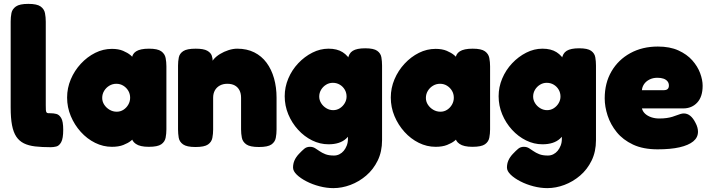

<svg xmlns="http://www.w3.org/2000/svg" viewBox="-20 -750 3658 990"><path d="M242 9Q196 9 161.5 5Q127 1 103 -11Q79 -23 64 -45.5Q49 -68 42 -104.5Q35 -141 35 -196V-639Q35 -662 39 -682.5Q43 -703 62 -716.5Q81 -730 126 -730Q171 -730 189.5 -716.5Q208 -703 212 -682Q216 -661 216 -638V-207Q216 -192 216.5 -183.5Q217 -175 219.5 -171Q222 -167 227.5 -166.5Q233 -166 243 -166Q256 -166 270.5 -162.5Q285 -159 295.5 -141.5Q306 -124 306 -81Q306 -36 295.5 -17Q285 2 270 5.5Q255 9 242 9Z M747 7Q702 7 680.5 -8Q659 -23 660 -42H674Q669 -35 654.5 -23.5Q640 -12 616 -2.5Q592 7 557 7Q512 7 470.5 -13.5Q429 -34 396.5 -70Q364 -106 345 -151.5Q326 -197 326 -247Q326 -296 345 -341Q364 -386 397 -421.5Q430 -457 471 -477.5Q512 -498 557 -498Q591 -498 614.5 -488Q638 -478 652.5 -466Q667 -454 672 -446H661Q660 -471 681.5 -485Q703 -499 748 -499Q793 -499 811.5 -485.5Q830 -472 834 -451Q838 -430 838 -408V-83Q838 -61 834 -40Q830 -19 811.5 -6Q793 7 747 7ZM582 -174Q601 -174 616.5 -184Q632 -194 641.5 -210.5Q651 -227 651 -246Q651 -266 641.5 -282Q632 -298 616 -308Q600 -318 580 -318Q560 -318 543.5 -308Q527 -298 517 -281.5Q507 -265 507 -245Q507 -226 517.5 -210Q528 -194 545 -184Q562 -174 582 -174Z M988 8Q943 8 924 -5.5Q905 -19 901.5 -40Q898 -61 898 -83V-412Q898 -434 902 -454Q906 -474 925 -486.5Q944 -499 989 -499Q1030 -499 1048.5 -488.5Q1067 -478 1072 -463Q1077 -448 1076.5 -435.5Q1076 -423 1078 -420L1070 -414Q1069 -429 1081.5 -444Q1094 -459 1114.5 -471.5Q1135 -484 1158.5 -491.5Q1182 -499 1203 -499Q1253 -499 1291 -480Q1329 -461 1354.5 -426.5Q1380 -392 1393 -346Q1406 -300 1406 -246V-82Q1406 -60 1402 -39Q1398 -18 1379.5 -5Q1361 8 1315 8Q1269 8 1250 -5.5Q1231 -19 1227 -40Q1223 -61 1223 -83V-246Q1223 -269 1214.5 -285Q1206 -301 1190.5 -309.5Q1175 -318 1152 -318Q1130 -318 1113.5 -309Q1097 -300 1088 -284Q1079 -268 1079 -246V-82Q1079 -60 1075 -39Q1071 -18 1052.5 -5Q1034 8 988 8Z M1699 220Q1664 220 1627.5 210.5Q1591 201 1560 185Q1529 169 1510 150.5Q1491 132 1491 114Q1491 94 1498.5 77Q1506 60 1521 44Q1537 27 1549 17Q1561 7 1578 7Q1593 7 1604.5 14Q1616 21 1628 29.5Q1640 38 1657.5 45Q1675 52 1702 52Q1717 52 1730 45.5Q1743 39 1752.5 27.5Q1762 16 1768 0.5Q1774 -15 1774 -33V-445Q1778 -475 1799 -488Q1820 -501 1863 -501Q1907 -501 1925 -488Q1943 -475 1946.5 -454.5Q1950 -434 1950 -412V-27Q1950 32 1927.5 78Q1905 124 1868 155.5Q1831 187 1787 203.5Q1743 220 1699 220ZM1674 -6Q1630 -6 1589.5 -26Q1549 -46 1517 -81Q1485 -116 1466.5 -160.5Q1448 -205 1448 -254Q1448 -301 1466.5 -345Q1485 -389 1517.5 -423.5Q1550 -458 1590.5 -478.5Q1631 -499 1674 -499Q1718 -499 1746.5 -481Q1775 -463 1791.5 -430Q1808 -397 1815 -351.5Q1822 -306 1822 -251Q1822 -175 1809.5 -120Q1797 -65 1765 -35.5Q1733 -6 1674 -6ZM1698 -182Q1717 -182 1732.5 -192Q1748 -202 1757.5 -218Q1767 -234 1767 -252Q1767 -272 1757.5 -288Q1748 -304 1732 -313.5Q1716 -323 1696 -323Q1677 -323 1661 -313Q1645 -303 1635.5 -287Q1626 -271 1626 -252Q1626 -234 1636 -218Q1646 -202 1662.5 -192Q1679 -182 1698 -182Z M2416 7Q2371 7 2349.5 -8Q2328 -23 2329 -42H2343Q2338 -35 2323.5 -23.5Q2309 -12 2285 -2.5Q2261 7 2226 7Q2181 7 2139.5 -13.5Q2098 -34 2065.5 -70Q2033 -106 2014 -151.5Q1995 -197 1995 -247Q1995 -296 2014 -341Q2033 -386 2066 -421.5Q2099 -457 2140 -477.5Q2181 -498 2226 -498Q2260 -498 2283.5 -488Q2307 -478 2321.5 -466Q2336 -454 2341 -446H2330Q2329 -471 2350.5 -485Q2372 -499 2417 -499Q2462 -499 2480.5 -485.5Q2499 -472 2503 -451Q2507 -430 2507 -408V-83Q2507 -61 2503 -40Q2499 -19 2480.5 -6Q2462 7 2416 7ZM2251 -174Q2270 -174 2285.5 -184Q2301 -194 2310.5 -210.5Q2320 -227 2320 -246Q2320 -266 2310.5 -282Q2301 -298 2285 -308Q2269 -318 2249 -318Q2229 -318 2212.5 -308Q2196 -298 2186 -281.5Q2176 -265 2176 -245Q2176 -226 2186.5 -210Q2197 -194 2214 -184Q2231 -174 2251 -174Z M2802 220Q2767 220 2730.5 210.5Q2694 201 2663 185Q2632 169 2613 150.5Q2594 132 2594 114Q2594 94 2601.5 77Q2609 60 2624 44Q2640 27 2652 17Q2664 7 2681 7Q2696 7 2707.5 14Q2719 21 2731 29.5Q2743 38 2760.5 45Q2778 52 2805 52Q2820 52 2833 45.5Q2846 39 2855.5 27.5Q2865 16 2871 0.5Q2877 -15 2877 -33V-445Q2881 -475 2902 -488Q2923 -501 2966 -501Q3010 -501 3028 -488Q3046 -475 3049.5 -454.5Q3053 -434 3053 -412V-27Q3053 32 3030.5 78Q3008 124 2971 155.5Q2934 187 2890 203.5Q2846 220 2802 220ZM2777 -6Q2733 -6 2692.5 -26Q2652 -46 2620 -81Q2588 -116 2569.5 -160.5Q2551 -205 2551 -254Q2551 -301 2569.5 -345Q2588 -389 2620.5 -423.5Q2653 -458 2693.5 -478.5Q2734 -499 2777 -499Q2821 -499 2849.5 -481Q2878 -463 2894.5 -430Q2911 -397 2918 -351.5Q2925 -306 2925 -251Q2925 -175 2912.5 -120Q2900 -65 2868 -35.5Q2836 -6 2777 -6ZM2801 -182Q2820 -182 2835.5 -192Q2851 -202 2860.5 -218Q2870 -234 2870 -252Q2870 -272 2860.5 -288Q2851 -304 2835 -313.5Q2819 -323 2799 -323Q2780 -323 2764 -313Q2748 -303 2738.5 -287Q2729 -271 2729 -252Q2729 -234 2739 -218Q2749 -202 2765.5 -192Q2782 -182 2801 -182Z M3371 20Q3296 20 3244 -4.5Q3192 -29 3160 -68.5Q3128 -108 3113 -154Q3098 -200 3098 -243Q3098 -322 3133 -382Q3168 -442 3230 -476Q3292 -510 3372 -510Q3434 -510 3478 -490Q3522 -470 3549.5 -439Q3577 -408 3590 -373Q3603 -338 3603 -308Q3603 -251 3575 -221Q3547 -191 3503 -191H3290Q3294 -175 3306.5 -163.5Q3319 -152 3338 -145.5Q3357 -139 3379 -139Q3401 -139 3418 -141.5Q3435 -144 3447.5 -148Q3460 -152 3470.5 -156Q3481 -160 3489.5 -162.5Q3498 -165 3506 -165Q3524 -165 3539 -153Q3554 -141 3566 -117Q3573 -104 3576 -92.5Q3579 -81 3579 -71Q3579 -41 3554.5 -21Q3530 -1 3484 9.5Q3438 20 3371 20ZM3290 -285H3402Q3416 -285 3422.5 -291Q3429 -297 3429 -309Q3429 -322 3421.5 -331Q3414 -340 3401 -344.5Q3388 -349 3370 -349Q3346 -349 3328 -339.5Q3310 -330 3300.5 -315.5Q3291 -301 3290 -285Z"/></svg>

Font: Fredoka Light
Style: Bold
Weight: 700
Version: Version 2.001